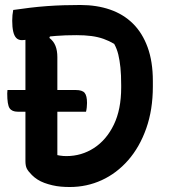

<svg xmlns="http://www.w3.org/2000/svg" viewBox="-20 -740 690 770"><path d="M10 -379H284Q310 -379 319.5 -367.5Q329 -356 329 -327Q329 -319 328 -309.5Q327 -300 325 -292H51Q28 -292 18.5 -306Q9 -320 9 -365Q9 -369 9.5 -372.5Q10 -376 10 -379ZM593 -393Q593 -300 566.5 -225Q540 -150 494 -97.5Q448 -45 388 -17.5Q328 10 260 10Q242 10 224.5 8.5Q207 7 190 3Q173 -1 158 -6.5Q143 -12 130.5 -20Q118 -28 108 -38Q93 -53 87.5 -64Q82 -75 82 -94Q82 -161 82 -227Q82 -293 82 -358Q82 -423 82 -487.5Q82 -552 82 -617H189L178 -588Q195 -575 202.5 -556Q210 -537 210 -511Q210 -463 210 -414Q210 -365 210 -316Q210 -267 210 -217Q210 -167 210 -118Q214 -117 220.5 -116Q227 -115 233.5 -114.5Q240 -114 246 -114Q307 -114 357 -146.5Q407 -179 436.5 -240Q466 -301 466 -389V-399Q466 -440 463 -469Q460 -498 454.5 -521Q449 -544 438 -564Q418 -576 395.5 -584Q373 -592 346.5 -595.5Q320 -599 287 -599Q241 -599 204 -596Q167 -593 139.5 -589Q112 -585 94 -582Q76 -579 68 -579Q54 -579 45.5 -587.5Q37 -596 33 -613.5Q29 -631 29 -657Q29 -669 30 -679.5Q31 -690 33 -700Q67 -705 100.5 -709Q134 -713 168 -715.5Q202 -718 235.5 -719Q269 -720 302 -720Q368 -720 421.5 -701.5Q475 -683 513 -645.5Q551 -608 572 -550.5Q593 -493 593 -415Z"/></svg>

Font: Recursive Casual SemiBold
Style: Regular
Weight: 600
Version: Version 1.047